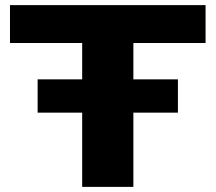

<svg xmlns="http://www.w3.org/2000/svg" viewBox="-20 -730 842 750"><path d="M301 0V-290H127V-420H301V-562H19V-710H783V-562H501V-420H675V-290H501V0Z"/></svg>

Font: Special Gothic Extended Bold
Style: Regular
Weight: 700
Width: 7
Designer: Alistair McCready
Foundry: Monolith
Version: Version 1.000; ttfautohint (v1.8.4.7-5d5b)